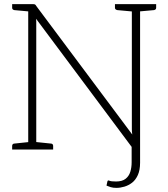

<svg xmlns="http://www.w3.org/2000/svg" viewBox="-20 -726 815 932"><path d="M545 186Q529 186 517.5 182.5Q506 179 497 175L501 156Q503 147 510.5 151Q518 155 543 155Q573 155 589.5 142Q606 129 612.5 108Q619 87 619 62V-47H660V64Q660 100 649 124Q638 148 621 161Q604 174 584 180Q564 186 545 186ZM117 0V-706H139Q146 -706 149.5 -704.5Q153 -703 156 -697L622 -73Q621 -79 620.5 -86Q620 -93 620 -98V-706H660V0H638Q634 0 630.5 -2Q627 -4 622 -9L155 -635Q156 -629 156 -622.5Q156 -616 156 -610V0ZM39 0V-18Q39 -23 42 -26Q45 -29 49 -29L125 -37L130 0ZM147 0 151 -37 228 -29Q232 -29 235 -26Q238 -23 238 -18V0ZM130 -706 125 -670 49 -677Q45 -678 42 -680.5Q39 -683 39 -688V-706ZM630 -706 625 -670 549 -677Q545 -678 541.5 -680.5Q538 -683 538 -688V-706ZM738 -706V-688Q738 -683 735 -680.5Q732 -678 728 -677L651 -670L647 -706Z"/></svg>

Font: Aleo ExtraLight
Style: Regular
Weight: 250
Designer: Alessio Laiso
Foundry: Alessio Laiso
Version: Version 2.001;gftools[0.9.29]